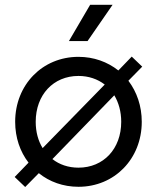

<svg xmlns="http://www.w3.org/2000/svg" viewBox="-20 -750 642 785"><path d="M300.8 13.7C448.2 13.7 559.6 -100.6 559.6 -252C559.6 -316.4 539.6 -374 504.9 -419.9L561.5 -477.5L518.6 -518.6L463.9 -461.9C419.4 -497.1 363.3 -517.6 300.8 -517.6C153.3 -517.6 42 -403.3 42 -252C42 -187.5 62 -129.9 96.7 -85L40 -26.4L83 14.6L138.7 -42C182.1 -6.8 238.3 13.7 300.8 13.7ZM300.8 -64.5C259.3 -64.5 222.7 -77.1 194.3 -99.6L447.3 -360.4C465.3 -330.1 475.6 -293.5 475.6 -252C475.6 -141.6 403.3 -64.5 300.8 -64.5ZM337.9 -582 440.4 -730.5H348.6L261.7 -582ZM126 -252C126 -362.3 198.2 -439.5 300.8 -439.5C342.3 -439.5 378.9 -426.8 408.2 -404.3L154.3 -144.5C136.2 -173.8 126 -210.4 126 -252Z"/></svg>

Font: Wanted Sans
Style: Regular
Weight: 400
Designer: Original Design by Kil Hyung-jin and Kang Hanbin, Wanted Lab, Inc; Hangeul from Source Han Sans by Jang Soo-young and Ka
Foundry: Wanted Lab, Inc.
Version: Version 1.001;Glyphs 3.2 (3227)